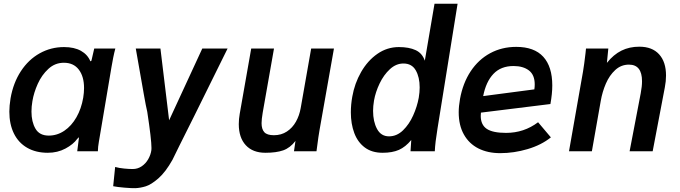

<svg xmlns="http://www.w3.org/2000/svg" viewBox="-20 -810 3640 1028"><path d="M30 -212.5Q30 -243 36.5 -283.5Q51 -366.5 91.8 -428.8Q132.5 -491 192.5 -524.5Q252.5 -558 323 -558Q377.5 -558 413.5 -537.8Q449.5 -517.5 464 -481.5L469.5 -485L484.5 -550H597.5Q591.5 -528 586.2 -501.5Q581 -475 577 -451.5L512 -66.5L509.5 -52Q504.5 -24 504 0H393.5Q398.5 -43 401.5 -63L403 -75.5L394 -67Q372.5 -37 330.2 -14.5Q288 8 236 8Q172 8 125.5 -18.8Q79 -45.5 54.5 -95.2Q30 -145 30 -212.5ZM425.5 -286.5Q430 -314.5 430 -338.5Q430 -400.5 402 -437.2Q374 -474 322 -474Q274.5 -474 239 -441.2Q203.5 -408.5 182.2 -361.2Q161 -314 153.5 -268.5Q148.5 -240 148.5 -212.5Q148.5 -157.5 170 -120.8Q191.5 -84 241 -84Q286 -84 324.5 -110Q363 -136 389.2 -182Q415.5 -228 425.5 -286.5Z M690.5 95Q717 95 738.5 80.5Q760 66 773.5 42.5Q787 19 790.5 -6.5Q791 -9.5 791 -17.5Q791 -63.5 768.5 -211Q761.5 -239.5 749.8 -306.5Q738 -373.5 726.5 -439L707 -550H839L885.5 -166L1063 -550H1198.5Q1180 -511.5 1020.5 -190Q919.5 11.5 903.5 45.5Q866.5 111.5 828 145Q789.5 178.5 760.5 187.5Q731.5 196.5 704 197.5Q686.5 198 647 194.8Q607.5 191.5 586 187L596.5 84Q618.5 90 645 92.5Q671.5 95 690.5 95Z M1258.5 -145.5Q1258.5 -172.5 1263.5 -200.5L1325 -550H1447L1386.5 -206.5Q1380.5 -170.5 1380.5 -150.5Q1380.5 -118.5 1395.2 -102.2Q1410 -86 1446.5 -86Q1486 -86 1516 -105.8Q1546 -125.5 1564.5 -158.5Q1583 -191.5 1590 -231.5L1646 -550H1768L1691 -114.5Q1684 -73.5 1680 -40.5L1674.5 0H1554L1562 -55.5Q1533.5 -18 1496.2 -5Q1459 8 1401 8Q1333.5 8 1296 -32.5Q1258.5 -73 1258.5 -145.5Z M1858.5 -208.5Q1858.5 -249.5 1866 -291.5Q1878.5 -363.5 1913.5 -424.5Q1948.5 -485.5 2000.8 -521.8Q2053 -558 2115.5 -558Q2170 -558 2205.5 -541.5Q2241 -525 2254.5 -485L2306.5 -790H2430L2322.5 -122Q2310 -46.5 2308 0H2178L2182 -60.5Q2151 -23 2115.8 -7.5Q2080.5 8 2028.5 8Q1971 8 1933 -20.5Q1895 -49 1876.8 -98Q1858.5 -147 1858.5 -208.5ZM2222 -286.5Q2227 -316.5 2227 -341.5Q2227 -397 2206 -433.5Q2185 -470 2140 -470Q2100.5 -470 2067.5 -439.5Q2034.5 -409 2012.5 -363Q1990.5 -317 1982.5 -271.5Q1977.5 -241.5 1977.5 -216.5Q1977.5 -159 1998.8 -119.5Q2020 -80 2063 -80Q2104.5 -80 2137.8 -112.2Q2171 -144.5 2192.2 -192Q2213.5 -239.5 2222 -286.5Z M2436 -209Q2436 -241 2443 -280.5Q2458.5 -365.5 2500 -428.2Q2541.5 -491 2604.2 -525Q2667 -559 2744 -559Q2840.5 -559 2888.8 -506Q2937 -453 2937 -352.5Q2937 -308.5 2927 -253L2555 -207Q2554 -195 2554 -189.5Q2554 -142 2586 -120.2Q2618 -98.5 2689.5 -98.5Q2785.5 -98.5 2861 -155.5L2929.5 -74.5Q2878.5 -33.5 2805.2 -11.8Q2732 10 2658 10Q2591.5 10 2541.5 -15.2Q2491.5 -40.5 2463.8 -89.8Q2436 -139 2436 -209ZM2843 -358Q2843 -409 2812 -432.8Q2781 -456.5 2729.5 -456.5Q2662 -456.5 2622 -414.5Q2582 -372.5 2567 -295.5L2841 -331.5Q2843 -344 2843 -358Z M3115 -525.5Q3115.5 -532.5 3117.5 -550H3237L3229.5 -473.5Q3265 -518 3307.5 -539Q3350 -560 3403 -560Q3472 -560 3509 -519.2Q3546 -478.5 3546 -405.5Q3546 -374.5 3539.5 -341.5L3474.5 0H3351L3410.5 -310.5Q3417.5 -347.5 3417.5 -375Q3417.5 -464 3347.5 -464Q3305.5 -464 3274.2 -435.2Q3243 -406.5 3224 -362.5Q3205 -318.5 3196.5 -269.5L3149 0H3026.5L3101.5 -426.5Q3108 -464.5 3115 -525.5Z"/></svg>

Font: JuliaMono
Style: Bold Italic
Weight: 700
Italic angle: -9°
Monospace: yes
Designer: cormullion
Foundry: corm
Version: Version 0.057; ttfautohint (v1.8.4)